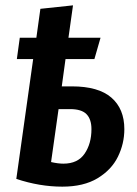

<svg xmlns="http://www.w3.org/2000/svg" viewBox="-20 -684 514 718"><path d="M445 -201Q445 -147 421 -98Q397 -49 345 -17.5Q293 14 213 14Q128 14 41 -15L104 -463H43L54 -543H116L131 -651L253 -664L236 -543H356L333 -463H225L211 -361H249Q348 -361 396.5 -319Q445 -277 445 -201ZM322 -201Q322 -238 303.5 -257Q285 -276 242 -276H199L171 -78Q197 -72 217 -72Q271 -72 296.5 -109.5Q322 -147 322 -201Z"/></svg>

Font: Fira Sans Condensed Medium
Style: Italic
Weight: 500
Width: 3
Italic angle: -8°
Designer: bBox Type GmbH & Carrois Corporate GbR & Edenspiekermann AG
Foundry: bBox Type GmbH & Carrois Corporate GbR & Edenspiekermann AG
Version: Version 4.301